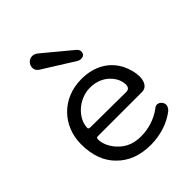

<svg xmlns="http://www.w3.org/2000/svg" viewBox="-209 -833 962 962"><g transform="rotate(-45 272.0 -352.0)"><path d="M220 -706C209 -715 199 -720 188 -720C164 -720 146 -700 146 -677C146 -664 152 -654 164 -646L332 -541C338 -538 344 -536 349 -536C368 -536 378 -545 378 -563C378 -570 374 -577 367 -584ZM294 16C357 16 424 -3 475 -43C485 -53 490 -63 490 -72C490 -91 473 -106 458 -106C451 -106 445 -104 440 -99C393 -63 337 -49 291 -49C283 -49 276 -49 269 -50C240 -52 215 -61 193 -76C149 -107 125 -154 125 -190C125 -203 130 -203 142 -203H450C479 -203 496 -229 496 -266C496 -295 488 -325 473 -356C442 -417 379 -464 280 -464C141 -464 48 -361 48 -234C48 -156 70 -95 115 -51C160 -6 219 16 294 16ZM142 -261C133 -261 128 -264 128 -269C128 -334 198 -403 280 -403C317 -403 349 -392 375 -371C400 -349 415 -324 418 -296C419 -293 419 -289 419 -286C419 -273 412 -259 395 -259Z"/></g></svg>

Font: Dongle Light
Style: Regular
Weight: 300
Designer: Yanghee Ryu
Foundry: Yanghee Ryu
Version: Version 2.000